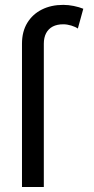

<svg xmlns="http://www.w3.org/2000/svg" viewBox="-20 -752 379 772"><path d="M156.2 -507.8V0H68.4V-507.8V-576.2Q68.4 -625 89.6 -659.9Q110.8 -694.8 148.2 -713.6Q185.5 -732.4 234.4 -732.4Q254.9 -732.4 276.6 -728Q298.3 -723.6 314.9 -716.8L293 -637.2Q283.7 -644 266.8 -649.2Q250 -654.3 234.4 -654.3Q209.5 -654.3 192.1 -645.3Q174.8 -636.2 165.5 -618.7Q156.2 -601.1 156.2 -576.2Z"/></svg>

Font: Giphurs
Style: Regular
Weight: 400
Version: Version 2.010